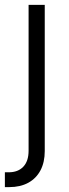

<svg xmlns="http://www.w3.org/2000/svg" viewBox="-37 -559 282 783"><path d="M79.6 -539.1H145.5V57.1Q145.5 102.5 128.2 135.5Q110.8 168.5 78.4 186.3Q45.9 204.1 0.5 204.1H-17.1V143.6H-1.5Q36.6 143.6 58.1 120.8Q79.6 98.1 79.6 55.7Z"/></svg>

Font: Inter 18pt Light
Style: Regular
Weight: 300
Designer: Rasmus Andersson
Foundry: rsms
Version: Version 4.001;git-66647c0bb